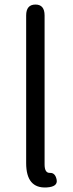

<svg xmlns="http://www.w3.org/2000/svg" viewBox="-20 -816 319 844"><path d="M95 -99V-748Q95 -796 136 -796Q176 -796 176 -748V-93Q176 -55 199.5 -56Q223 -57 229 -26Q235 5 185 8Q95 13 95 -99Z"/></svg>

Font: Resource Han Rounded KR Normal
Style: Regular
Weight: 350
Designer: Cyano Hao (round all glyphs); Ryoko NISHIZUKA 西塚涼子 (kana, bopomofo & ideographs); Paul D. Hunt (Latin, Greek & Cyrillic)
Foundry: Cyano Hao
Version: 0.990